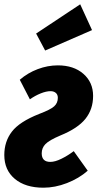

<svg xmlns="http://www.w3.org/2000/svg" viewBox="-28 -855 453 893"><path d="M405 -409Q405 -347 369.5 -302.5Q334 -258 253 -225Q201 -203 183.5 -185Q166 -167 166 -142Q166 -102 206 -102Q228 -102 257.5 -116.5Q287 -131 315 -152L380 -61Q339 -25 283.5 -3.5Q228 18 174 18Q90 18 41 -23Q-8 -64 -8 -134Q-8 -197 27.5 -243Q63 -289 154 -325Q207 -345 224 -360.5Q241 -376 241 -400Q241 -415 231.5 -423Q222 -431 207 -431Q187 -431 161 -420.5Q135 -410 111 -393L64 -484Q101 -516 147.5 -533.5Q194 -551 241 -551Q315 -551 360 -511.5Q405 -472 405 -409ZM345 -835 400 -715 182 -620 140 -699Z"/></svg>

Font: Fira Sans Extra Condensed ExtraBold
Style: Italic
Weight: 800
Width: 3
Italic angle: -8°
Designer: Carrois Corporate & Edenspiekermann AG
Foundry: Carrois Corporate GbR & Edenspiekermann AG
Version: Version 4.203